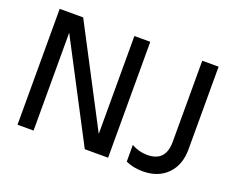

<svg xmlns="http://www.w3.org/2000/svg" viewBox="-121 -975 1457 1191"><g transform="rotate(20 607.5 -379.5)"><path d="M86 -765H241L579 -119V-765H684V0H530L192 -646V0H86ZM801 -17V-127Q850 -99 905 -99Q966 -99 996.5 -131.5Q1027 -164 1027 -231V-765H1135V-220Q1135 -116 1075 -55Q1015 6 914 6Q850 6 801 -17Z"/></g></svg>

Font: Application Medium
Style: Regular
Weight: 500
Designer: Wei Huang
Foundry: Wei Huang
Version: Version 0.012